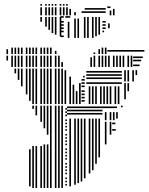

<svg xmlns="http://www.w3.org/2000/svg" viewBox="-20 -932 741 952"><path d="M132 -8H124V-192H132ZM148 0H140V-208H148ZM148 -392H140V-408H148ZM164 0H156V-208H164ZM164 -360H156V-408H164ZM188 0H180V-208H188ZM188 -328H180V-408H188ZM204 0H196V-216H204ZM204 -296H196V-408H204ZM220 0H212V-216H220ZM220 -264H212V-408H220ZM236 0H228V-408H236ZM260 0H252V-408H260ZM276 0H268V-408H276ZM292 0H284V-408H292ZM312 -12H304V-20H312ZM312 -28H304V-36H312ZM312 -44H304V-52H312ZM312 -68H304V-76H312ZM312 -84H304V-92H312ZM312 -100H304V-108H312ZM312 -116H304V-124H312ZM312 -140H304V-148H312ZM312 -156H304V-164H312ZM312 -172H304V-180H312ZM312 -188H304V-196H312ZM312 -212H304V-220H312ZM312 -228H304V-236H312ZM312 -244H304V-252H312ZM312 -260H304V-268H312ZM312 -284H304V-292H312ZM312 -300H304V-308H312ZM312 -316H304V-324H312ZM312 -332H304V-340H312ZM312 -356H304V-364H312ZM312 -372H304V-380H312ZM312 -388H304V-396H312ZM332 -8H324V-344H332ZM356 -16H348V-344H356ZM372 -24H364V-344H372ZM388 -32H380V-344H388ZM404 -48H396V-344H404ZM428 -72H420V-344H428ZM444 -88H436V-344H444ZM460 -120H452V-344H460ZM476 -152H468V-344H476ZM488 -364H312V-372H488ZM488 -380H312V-388H488ZM488 -396H312V-404H488ZM508 -216H500V-328H508ZM532 -264H524V-328H532ZM554 -284H536V-292H554ZM552 -316H536V-324H552ZM508 -336H500V-376H508ZM532 -336H524V-376H532ZM548 -336H540V-376H548ZM564 -344H556V-376H564ZM560 -396H488V-404H560ZM588 -400H580V-408H588ZM60 -568H52V-592H60ZM76 -536H68V-592H76ZM92 -504H84V-592H92ZM116 -464H108V-592H116ZM132 -432H124V-592H132ZM148 -416H140V-592H148ZM164 -416H156V-592H164ZM188 -416H180V-592H188ZM204 -416H196V-592H204ZM220 -416H212V-592H220ZM236 -416H228V-592H236ZM260 -416H252V-592H260ZM276 -416H268V-592H276ZM292 -416H284V-592H292ZM308 -416H300V-584H308ZM332 -416H324V-552H332ZM348 -416H340V-512H348ZM364 -416H356V-480H364ZM380 -416H372V-520H380ZM400 -428H384V-436H400ZM400 -444H384V-452H400ZM400 -460H384V-468H400ZM400 -476H384V-484H400ZM400 -500H384V-508H400ZM400 -516H384V-524H400ZM400 -532H384V-540H400ZM400 -548H392V-556H400ZM428 -416H420V-504H428ZM444 -416H436V-504H444ZM460 -416H452V-504H460ZM484 -416H476V-504H484ZM500 -416H492V-504H500ZM516 -416H508V-504H516ZM532 -416H524V-504H532ZM556 -416H548V-504H556ZM572 -416H564V-504H572ZM584 -516H408V-524H584ZM584 -540H408V-548H584ZM584 -556H408V-564H584ZM584 -572H408V-580H584ZM604 -440H596V-520H604ZM620 -480H612V-520H620ZM604 -528H596V-584H604ZM620 -528H612V-584H620ZM644 -528H636V-584H644ZM660 -560H652V-584H660ZM20 -632H12V-656H20ZM44 -600H36V-656H44ZM60 -600H52V-656H60ZM76 -600H68V-656H76ZM92 -600H84V-656H92ZM116 -600H108V-656H116ZM132 -600H124V-656H132ZM148 -600H140V-656H148ZM164 -600H156V-656H164ZM188 -600H180V-656H188ZM204 -600H196V-656H204ZM220 -600H212V-656H220ZM236 -600H228V-656H236ZM260 -600H252V-656H260ZM276 -600H268V-656H276ZM292 -600H284V-624H292ZM436 -600H428V-648H436ZM452 -600H444V-656H452ZM476 -600H468V-656H476ZM492 -600H484V-656H492ZM508 -600H500V-656H508ZM524 -600H516V-656H524ZM548 -600H540V-656H548ZM564 -600H556V-656H564ZM580 -600H572V-656H580ZM596 -600H588V-656H596ZM620 -600H612V-656H620ZM636 -600H628V-656H636ZM672 -604H640V-612H672ZM680 -628H640V-636H680ZM688 -644H640V-652H688ZM20 -664H12V-688H20ZM44 -664H36V-696H44ZM60 -664H52V-696H60ZM76 -664H68V-696H76ZM92 -664H84V-696H92ZM116 -664H108V-696H116ZM132 -664H124V-696H132ZM148 -664H140V-696H148ZM164 -664H156V-696H164ZM188 -664H180V-696H188ZM204 -664H196V-696H204ZM220 -664H212V-696H220ZM236 -664H228V-696H236ZM260 -664H252V-680H260ZM452 -664H444V-672H452ZM476 -664H468V-688H476ZM492 -664H484V-696H492ZM508 -664H500V-696H508ZM696 -676H512V-684H696ZM188 -824H180V-848H188ZM212 -800H204V-848H212ZM228 -784H220V-848H228ZM244 -768H236V-848H244ZM260 -760H252V-848H260ZM284 -752H276V-848H284ZM296 -748H280V-756H296ZM296 -772H280V-780H296ZM296 -788H280V-796H296ZM296 -804H280V-812H296ZM296 -820H280V-828H296ZM296 -844H280V-852H296ZM324 -744H316V-824H324ZM328 -844H304V-852H328ZM356 -744H348V-840H356ZM372 -744H364V-840H372ZM404 -744H396V-840H404ZM420 -744H412V-840H420ZM444 -744H436V-840H444ZM460 -752H452V-840H460ZM476 -760H468V-840H476ZM496 -772H488V-780H496ZM504 -788H488V-796H504ZM504 -804H488V-812H504ZM504 -820H488V-828H504ZM524 -792H516V-816H524ZM404 -840H396V-848H404ZM420 -840H412V-848H420ZM444 -840H436V-848H444ZM460 -840H452V-848H460ZM476 -840H468V-848H476ZM188 -856H180V-896H188ZM212 -856H204V-896H212ZM228 -856H220V-896H228ZM244 -856H236V-896H244ZM260 -856H252V-896H260ZM284 -856H276V-896H284ZM300 -856H292V-896H300ZM316 -856H308V-896H316ZM332 -856H324V-888H332ZM356 -856H348V-872H356ZM504 -868H384V-876H504ZM504 -884H400V-892H504ZM532 -856H524V-880H532ZM528 -892H512V-900H528ZM548 -856H540V-880H548ZM548 -880H540V-888H548ZM188 -904H180V-912H188ZM212 -904H204V-912H212ZM228 -904H220V-912H228ZM244 -904H236V-912H244ZM260 -904H252V-912H260ZM284 -904H276V-912H284ZM300 -904H292V-912H300ZM316 -904H308V-912H316Z"/></svg>

Font: Rubik Lines
Style: Regular
Weight: 400
Designer: Hubert and Fischer, NaN
Foundry: Hubert and Fischer, NaN
Version: Version 2.201